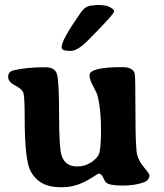

<svg xmlns="http://www.w3.org/2000/svg" viewBox="-20 -733 660 771"><path d="M265.1 -528.8H259.8Q227.5 -528.8 227.5 -542V-544.4Q227.5 -572.8 304.7 -683.1Q324.2 -710.9 351.6 -710.9Q363.3 -712.9 366.2 -712.9H375.5Q407.2 -712.9 422.6 -703.6Q438 -694.3 438 -689.5V-687Q438 -675.8 331.1 -568.8Q291 -528.8 265.1 -528.8ZM339.4 -430.7Q339.4 -463.4 470.7 -463.4Q514.2 -463.4 521 -437.5Q523.9 -425.8 523.9 -281.2Q523.9 -136.7 530.8 -111.1Q537.6 -85.4 558.8 -60.5Q580.1 -35.6 580.1 -29.8Q580.1 -9.3 557.6 -1Q522.5 12.2 472.2 12.2Q421.9 12.2 407.2 1Q401.4 -3.4 394.3 -19.5Q387.2 -35.6 377 -35.6Q374 -36.1 353.5 -22.5Q291 18.6 234.9 18.6H220.2Q137.7 18.6 103 -45.4Q79.1 -89.8 79.1 -261.7Q79.1 -345.7 73.7 -360.8Q68.4 -376 40 -390.1Q12.7 -404.3 12.7 -424.6Q12.7 -444.8 33.7 -450.2Q83.5 -462.9 163.1 -462.9Q199.7 -462.9 208.5 -436.3Q217.3 -409.7 217.3 -272.7Q217.3 -135.7 228 -106Q243.2 -64.5 290 -64.5Q317.9 -64.5 341.1 -78.1Q364.3 -91.8 375 -109.4Q385.7 -127 385.7 -209.2Q385.7 -291.5 373 -344.2Q369.6 -358.9 354.5 -386.2Q339.4 -413.6 339.4 -430.7Z"/></svg>

Font: Averia Serif Libre RX
Style: Bold
Weight: 700
Version: Version 1.002